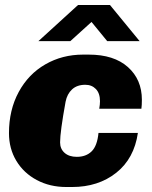

<svg xmlns="http://www.w3.org/2000/svg" viewBox="-20 -740 608 770"><path d="M549 -340Q549 -317 547 -304H378Q381 -321 381 -334Q381 -366 364.5 -383Q348 -400 322 -400Q289 -400 269 -381.5Q249 -363 243 -332Q221 -211 221 -169Q221 -143 239 -127Q257 -111 288 -111Q325 -111 347.5 -133Q370 -155 375 -207H533Q518 -104 446 -47Q374 10 269 10H246Q180 10 127.5 -18Q75 -46 45.5 -95Q16 -144 16 -206Q16 -299 55 -371Q94 -443 162 -482Q230 -521 313 -521H336Q437 -521 493 -471Q549 -421 549 -340ZM540 -575H410L347 -652L262 -575H134L293 -720H421Z"/></svg>

Font: Chivo Black Italic
Style: Regular
Weight: 900
Italic angle: -8.05°
Designer: Hector Gatti
Foundry: Omnibus-Type
Version: Version 1.007